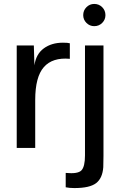

<svg xmlns="http://www.w3.org/2000/svg" viewBox="-20 -752 611 976"><path d="M300 -535Q325 -535 335 -532V-453Q247 -461 203 -411Q159 -361 159 -244V0H65V-521H152L155 -420Q163 -477 202.5 -506Q242 -535 300 -535Z M506 41Q506 80 505 98Q501 154 468.5 179Q436 204 358 204Q333 204 314 200V127Q376 133 394 114Q412 95 412 38V-521H506ZM403 -675Q403 -699 419.5 -715.5Q436 -732 459 -732Q483 -732 499.5 -715.5Q516 -699 516 -675Q516 -652 499.5 -635.5Q483 -619 459 -619Q436 -619 419.5 -635.5Q403 -652 403 -675Z"/></svg>

Font: Nacelle
Style: Regular
Weight: 400
Designer: Sora Sagano
Foundry: Sora Sagano
Version: Version 1.000;FEAKit 1.0